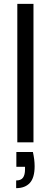

<svg xmlns="http://www.w3.org/2000/svg" viewBox="-20 -740 263 998"><path d="M70 0V-720H154V0ZM64 238V198Q89 198 99.5 183.5Q110 169 110 141V127H65V50H151Q160 90 160 124Q160 184 135 211Q110 238 64 238Z"/></svg>

Font: DM Sans
Style: Regular
Weight: 400
Designer: Colophon Foundry, Jonny Pinhorn
Foundry: Colophon Foundry
Version: Version 4.004; ttfautohint (v1.8.4.7-5d5b)